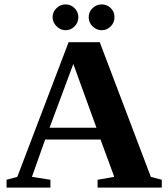

<svg xmlns="http://www.w3.org/2000/svg" viewBox="-20 -852 762 872"><path d="M209 -35.6V0H9.8V-35.6L58.6 -48.8L291.5 -660.2H433.1L665 -48.8L714.8 -35.6V0H423.3V-35.6L499 -48.8L436.5 -218.3H185.1L125 -48.8ZM313 -561.5 205.1 -272H418ZM441.9 -714.8Q418.5 -714.8 400.6 -732.2Q382.8 -749.5 382.8 -773.9Q382.8 -798.3 400.6 -815.2Q418.5 -832 441.9 -832Q465.8 -832 482.9 -815.4Q500 -798.8 500 -773.9Q500 -749.5 482.9 -732.2Q465.8 -714.8 441.9 -714.8ZM277.8 -714.8Q254.4 -714.8 236.6 -732.9Q218.8 -751 218.8 -773.9Q218.8 -797.4 236.3 -814.7Q253.9 -832 277.8 -832Q301.8 -832 318.8 -814.7Q335.9 -797.4 335.9 -773.9Q335.9 -749.5 318.8 -732.2Q301.8 -714.8 277.8 -714.8Z"/></svg>

Font: Tinos
Style: Bold
Weight: 700
Designer: Steve Matteson
Foundry: Monotype Imaging Inc.
Version: Version 1.23